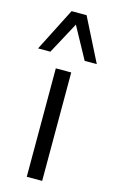

<svg xmlns="http://www.w3.org/2000/svg" viewBox="-126 -855 534 903"><g transform="rotate(15 141.0 -403.5)"><path d="M0 0ZM103 -528H178V0H103ZM225 -597 141 -751 58 -597H-2L105 -807H178L284 -597Z"/></g></svg>

Font: Martel Sans Light
Style: Regular
Weight: 300
Designer: Dan Reynolds and Mathieu Réguer
Foundry: Dan Reynolds and Mathieu Réguer
Version: Version 1.002; ttfautohint (v1.1) -l 5 -r 5 -G 72 -x 0 -D la